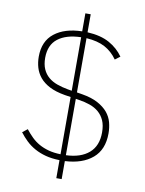

<svg xmlns="http://www.w3.org/2000/svg" viewBox="-99 -879 798 1060"><g transform="rotate(10 300.0 -349.0)"><path d="M292 12Q248 11 214 2Q180 -7 152 -22.5Q124 -38 102 -59Q80 -80 62 -104L90 -126Q108 -103 127.5 -84Q147 -65 171 -51.5Q195 -38 224.5 -30Q254 -22 292 -21V-342L259 -347Q206 -356 171.5 -374Q137 -392 117 -416.5Q97 -441 88.5 -470Q80 -499 80 -531Q80 -618 137.5 -663Q195 -708 292 -710V-811H322V-710Q397 -706 445.5 -679Q494 -652 524 -609L496 -588Q467 -629 426 -651Q385 -673 322 -677V-373L352 -368Q406 -359 441 -340Q476 -321 496.5 -296.5Q517 -272 525 -242Q533 -212 533 -180Q533 -89 476.5 -41Q420 7 322 12V113H292ZM116 -531Q116 -494 127.5 -468Q139 -442 159.5 -424.5Q180 -407 208 -397Q236 -387 269 -381L292 -377V-677Q209 -675 162.5 -639Q116 -603 116 -531ZM497 -179Q497 -219 485 -246Q473 -273 452 -291Q431 -309 402.5 -319Q374 -329 341 -334L322 -337V-21Q405 -24 451 -64Q497 -104 497 -179Z"/></g></svg>

Font: IBM Plex Mono ExtLt
Style: Regular
Weight: 200
Monospace: yes
Designer: Mike Abbink, Paul van der Laan, Pieter van Rosmalen
Foundry: Bold Monday
Version: Version 2.3